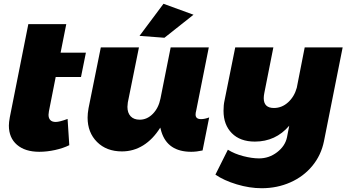

<svg xmlns="http://www.w3.org/2000/svg" viewBox="-20 -795 1838 1017"><path d="M239 -205Q237 -193 237 -187Q237 -169 246.5 -159Q256 -149 275 -149Q295 -149 338 -165L347 -26Q315 -10 272 -0.5Q229 9 188 9Q113 9 70 -28Q27 -65 27 -130Q27 -147 32 -174L130 -667H331L301 -516H435L409 -387H275Z M846 -775 1005 -717 851 -595 719 -605ZM1019 -208Q1016 -198 1016 -188Q1016 -164 1045 -164Q1064 -164 1088 -173L1053 2Q1021 9 993 9Q868 9 835 -97L829 -119Q790 -57 738.5 -25Q687 7 626 7Q544 7 494 -43Q444 -93 444 -172Q444 -194 449 -222L514 -544H716L657 -252Q655 -236 655 -229Q655 -197 672 -179Q689 -161 720 -161Q759 -161 789.5 -192Q820 -223 830 -273L884 -544H1086Z M1795 -544 1696 -47Q1681 27 1634.5 83.5Q1588 140 1518 171Q1448 202 1366 202Q1302 202 1234 181.5Q1166 161 1121 130L1187 -2Q1222 20 1268.5 32Q1315 44 1352 44Q1405 44 1447.5 11.5Q1490 -21 1500 -67L1512 -129Q1440 -45 1330 -45Q1252 -45 1208 -89.5Q1164 -134 1164 -208Q1164 -239 1169 -261L1226 -544H1428L1380 -302Q1377 -287 1377 -275Q1377 -223 1431 -223Q1473 -223 1506 -253Q1539 -283 1552 -330L1594 -544Z"/></svg>

Font: TypoPRO Montserrat Alternates
Style: Italic
Weight: 800
Italic angle: -11.3°
Designer: Julieta Ulanovsky
Foundry: Julieta Ulanovsky
Version: Version 6.001